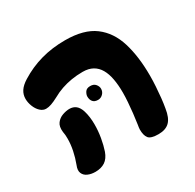

<svg xmlns="http://www.w3.org/2000/svg" viewBox="-138 -752 937 922"><g transform="rotate(-30 330.0 -290.5)"><path d="M597.7 -249.7Q597.7 -221.1 595.7 -189.8Q593.7 -158.4 590.6 -128.9Q587.4 -99.4 583.2 -76Q575.9 -27.3 554.5 -6.3Q533.1 14.7 493 14.7Q450.8 14.7 438.3 -1.2Q425.9 -17 425.9 -49.8Q425.9 -55.6 426.9 -61.3Q427.9 -67.1 428.9 -73.7Q433.3 -103.1 436.7 -133.3Q440 -163.6 442.1 -192Q444.2 -220.4 444.2 -244.3Q444.2 -285.9 438 -319.8Q431.8 -353.8 418 -377.7Q404.2 -401.7 381.6 -414.3Q359 -427 326.2 -427Q293.7 -427 264.1 -422.1Q234.6 -417.2 207.6 -407.9Q180.7 -398.6 155.6 -384.4Q132.8 -372.3 116.7 -366.7Q100.7 -361 86.6 -361Q69.6 -361 55.1 -374.7Q40.6 -388.4 32.3 -409.8Q24 -431.1 24 -451.4Q24 -475.2 36.6 -494.5Q49.2 -513.8 76.8 -531Q132.6 -565.9 194.9 -583.3Q257.2 -600.7 328.9 -600.7Q432.9 -600.7 491.2 -557Q549.4 -513.3 573.6 -434.2Q597.7 -355 597.7 -249.7ZM103.8 -185.4Q103.8 -195.4 103.1 -205.5Q102.3 -215.6 100.4 -224.3Q96.7 -255.6 109.8 -272.9Q122.9 -290.2 143.7 -297.6Q164.6 -304.9 181.8 -304.9Q203.1 -304.9 217.4 -293.4Q231.8 -281.9 239.7 -257Q244.9 -240.3 247.5 -220.6Q250.1 -200.8 250.1 -179.9Q250.1 -143.9 243.9 -107.5Q237.7 -71.1 227.7 -41.7Q216 -8.8 194.2 5.6Q172.3 19.9 140.6 19.9Q117.2 19.9 99.2 11.9Q81.1 4 74.1 -12.7Q67.1 -29.4 77.6 -54.3Q90.1 -87.3 96.9 -120.7Q103.8 -154 103.8 -185.4ZM286.7 -312.8Q286.7 -323.6 294.8 -336.7Q303 -349.9 323.6 -349.9Q342.9 -349.9 352.8 -338Q362.8 -326.1 362.8 -312.8Q362.8 -296.2 351.2 -284.7Q339.7 -273.1 324.1 -273.1Q304.7 -273.1 295.7 -284.2Q286.7 -295.2 286.7 -312.8Z"/></g></svg>

Font: Playpen Sans Hebrew
Style: Regular
Weight: 400
Designer: Tom Grace, Laura Meseguer, Veronika Burian, José Scaglione
Foundry: TypeTogether
Version: Version 2.000